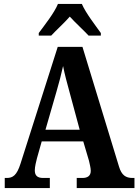

<svg xmlns="http://www.w3.org/2000/svg" viewBox="-20 -951 700 971"><path d="M176 -784V-771H239C263 -797 306 -836 333 -867C359 -838 407 -794 428 -771H490V-784C463 -822 413 -886 394 -931H273C255 -886 204 -822 176 -784ZM4 0H232V-51H198C167 -51 156 -65 156 -90C156 -108 163 -135 167 -151L191 -236H401L430 -138C433 -124 439 -102 439 -87C439 -61 422 -51 397 -51H368V0H660V-51H650C616 -51 595 -65 582 -108L397 -714H272L84 -124C65 -64 45 -51 14 -51H4ZM210 -295 266 -489C279 -533 290 -576 299 -617C307 -575 319 -532 332 -484L383 -295Z"/></svg>

Font: Noto Serif Sinhala Condensed
Style: Bold
Weight: 700
Width: 3
Designer: Jelle Bosma - Monotype Design Team
Foundry: Monotype Imaging Inc.
Version: Version 2.007